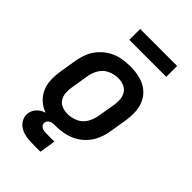

<svg xmlns="http://www.w3.org/2000/svg" viewBox="-263 -829 1102 1102"><g transform="rotate(45 288.0 -277.5)"><path d="M243 8Q276 8 310 1.5Q344 -5 375.5 -21.5Q407 -38 431.5 -65Q456 -92 469.5 -124Q483 -156 489 -189L507 -299Q513 -337 511 -375Q509 -413 493 -445.5Q477 -478 448 -499.5Q419 -521 382.5 -529.5Q346 -538 308 -538Q275 -538 241 -532Q207 -526 175.5 -509Q144 -492 119.5 -465.5Q95 -439 81.5 -406.5Q68 -374 62 -341L44 -231Q38 -193 40 -155Q42 -117 58.5 -85Q75 -53 103.5 -31Q132 -9 168.5 -0.5Q205 8 243 8ZM245 -89Q221 -89 199.5 -97.5Q178 -106 166 -125Q154 -144 152.5 -167.5Q151 -191 155 -215L173 -325Q178 -356 195.5 -385Q213 -414 244 -427.5Q275 -441 306 -441Q330 -441 351.5 -432.5Q373 -424 385 -405Q397 -386 399 -362.5Q401 -339 397 -315L378 -205Q373 -174 355.5 -145Q338 -116 307 -102.5Q276 -89 245 -89ZM243 174H288L304 76H244Q244 76 244 76Q244 76 244 76H243Q230 76 216.5 74Q203 72 193.5 61.5Q184 51 187 38Q188 28 195.5 21Q203 14 212 11Q221 8 230 8V-16Q208 -16 185.5 -13Q163 -10 141 -2Q119 6 102.5 24.5Q86 43 82 66Q78 89 87 110Q96 131 113 144.5Q130 158 151.5 164.5Q173 171 196.5 172.5Q220 174 243 174ZM195 -641H495V-729H195Z"/></g></svg>

Font: Iosevka Sparkle SmBdObl
Style: Regular
Weight: 600
Italic angle: -9°
Designer: Belleve Invis
Foundry: Belleve Invis
Version: Version 4.5.0; ttfautohint (v1.8.3)